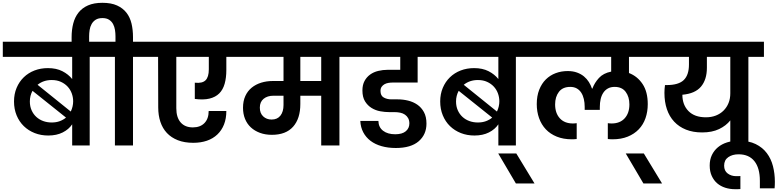

<svg xmlns="http://www.w3.org/2000/svg" viewBox="-41 -1038 5549 1370"><path d="M474 -151Q450 -115 406.5 -93Q363 -71 303 -71Q251 -71 206.5 -88.5Q162 -106 129 -138Q96 -170 77.5 -215Q59 -260 59 -314Q59 -367 77.5 -411Q96 -455 128.5 -486.5Q161 -518 205 -535Q249 -552 301 -552Q361 -552 404 -530Q447 -508 474 -474V-632H-21V-740H709V-632H599V0H474ZM328 -467Q269 -467 227 -433L464 -242Q481 -278 481 -315Q481 -344 471 -371.5Q461 -399 441.5 -420Q422 -441 393.5 -454Q365 -467 328 -467ZM328 -164Q360 -164 385.5 -173.5Q411 -183 430 -199L191 -390Q172 -355 172 -314Q172 -279 184.5 -251Q197 -223 218.5 -203.5Q240 -184 268 -174Q296 -164 328 -164Z M470 -773Q470 -825 481.5 -870Q493 -915 519 -948Q545 -981 587 -999.5Q629 -1018 690 -1018Q752 -1018 794 -999Q836 -980 861.5 -947Q887 -914 897.5 -869.5Q908 -825 908 -773V-740H1019V-632H908V0H779V-632H668V-740H783V-780Q783 -801 779.5 -824Q776 -847 766 -866Q756 -885 737.5 -897Q719 -909 690 -909Q660 -909 641.5 -897Q623 -885 612.5 -866Q602 -847 598.5 -824Q595 -801 595 -780V-711H470Z M977 -740H1671V-632H1574V-539Q1574 -483 1562 -440.5Q1550 -398 1523.5 -371.5Q1497 -345 1454 -334.5Q1411 -324 1349 -332V-448Q1402 -442 1425.5 -465Q1449 -488 1449 -543V-632H1217V-266Q1217 -200 1248 -164.5Q1279 -129 1335 -129Q1388 -129 1418 -160Q1448 -191 1448 -246H1574Q1574 -192 1557.5 -150Q1541 -108 1510 -78.5Q1479 -49 1435.5 -34Q1392 -19 1338 -19Q1275 -19 1228 -37.5Q1181 -56 1150 -89Q1119 -122 1103.5 -168.5Q1088 -215 1088 -271L1087 -632H977Z M1897 -185Q1938 -185 1960 -213Q1982 -241 1982 -289V-355H1910Q1867 -355 1840 -333Q1813 -311 1813 -270Q1813 -230 1837 -207.5Q1861 -185 1897 -185ZM2251 -632H2102V-460H2251ZM1629 -740H2492V-632H2381V0H2251V-355H2102V-296Q2102 -192 2050.5 -134Q1999 -76 1899 -76Q1852 -76 1814 -90Q1776 -104 1749 -129Q1722 -154 1707.5 -189.5Q1693 -225 1693 -269Q1693 -317 1709.5 -353Q1726 -389 1755 -412.5Q1784 -436 1822.5 -448Q1861 -460 1906 -460H1982V-632H1629Z M2451 -740H3061V-632H2939V-449H2761Q2746 -449 2730.5 -446.5Q2715 -444 2702.5 -437Q2690 -430 2682 -418.5Q2674 -407 2674 -389Q2674 -355 2697.5 -342Q2721 -329 2752 -329H2797Q2835 -329 2871.5 -320Q2908 -311 2937 -291Q2966 -271 2984 -238Q3002 -205 3002 -156Q3002 -78 2946.5 -30Q2891 18 2783 18Q2728 18 2682 5Q2636 -8 2603 -33Q2570 -58 2551 -94Q2532 -130 2530 -175H2659Q2660 -130 2692.5 -105Q2725 -80 2779 -80Q2829 -80 2854.5 -101.5Q2880 -123 2880 -157Q2880 -179 2871.5 -194.5Q2863 -210 2848.5 -220Q2834 -230 2814.5 -234Q2795 -238 2773 -238H2736Q2706 -238 2672.5 -244Q2639 -250 2610.5 -267.5Q2582 -285 2563.5 -315Q2545 -345 2545 -393Q2545 -432 2560 -460Q2575 -488 2600 -506Q2625 -524 2658 -532Q2691 -540 2727 -540H2815V-632H2451Z M3515 -151Q3491 -115 3447.5 -93Q3404 -71 3344 -71Q3292 -71 3247.5 -88.5Q3203 -106 3170 -138Q3137 -170 3118.5 -215Q3100 -260 3100 -314Q3100 -367 3118.5 -411Q3137 -455 3169.5 -486.5Q3202 -518 3246 -535Q3290 -552 3342 -552Q3402 -552 3445 -530Q3488 -508 3515 -474V-632H3020V-740H3750V-632H3640V0H3515ZM3369 -467Q3310 -467 3268 -433L3505 -242Q3522 -278 3522 -315Q3522 -344 3512 -371.5Q3502 -399 3482.5 -420Q3463 -441 3434.5 -454Q3406 -467 3369 -467ZM3369 -164Q3401 -164 3426.5 -173.5Q3452 -183 3471 -199L3232 -390Q3213 -355 3213 -314Q3213 -279 3225.5 -251Q3238 -223 3259.5 -203.5Q3281 -184 3309 -174Q3337 -164 3369 -164Z M3514 57H3643L3773 271H3640Z M4330 -44Q4323 -44 4314.5 -44.5Q4306 -45 4296 -46V-159Q4303 -158 4310.5 -157.5Q4318 -157 4323 -157Q4383 -157 4416.5 -194Q4450 -231 4450 -293Q4450 -347 4423.5 -382.5Q4397 -418 4345 -418Q4317 -418 4297 -407Q4277 -396 4264 -376.5Q4251 -357 4245 -331Q4239 -305 4239 -275V-254H4131V-275Q4131 -305 4125 -331Q4119 -357 4106.5 -376.5Q4094 -396 4074.5 -407Q4055 -418 4028 -418Q3974 -418 3947 -382.5Q3920 -347 3920 -293Q3920 -231 3953.5 -194Q3987 -157 4047 -157Q4052 -157 4059 -157.5Q4066 -158 4074 -159V-46Q4064 -45 4055.5 -44.5Q4047 -44 4040 -44Q3979 -44 3932 -63Q3885 -82 3853.5 -115.5Q3822 -149 3805.5 -195Q3789 -241 3789 -295Q3789 -353 3806.5 -397.5Q3824 -442 3854 -471.5Q3884 -501 3924 -516Q3964 -531 4010 -531Q4047 -531 4076 -520.5Q4105 -510 4126 -492.5Q4147 -475 4161 -452.5Q4175 -430 4183 -406H4186Q4201 -447 4232.5 -481.5Q4264 -516 4320 -527V-632H3709V-740H4660V-632H4447V-517Q4507 -494 4544 -438.5Q4581 -383 4581 -295Q4581 -241 4565 -195Q4549 -149 4517 -115.5Q4485 -82 4438 -63Q4391 -44 4330 -44Z M4424 57H4553L4683 271H4550Z M4996 -201Q5035 -201 5067 -213.5Q5099 -226 5122 -249Q5145 -272 5157.5 -303Q5170 -334 5170 -372V-632H5003V-555Q5003 -470 4961 -420Q4919 -370 4828 -362Q4828 -290 4871.5 -245.5Q4915 -201 4996 -201ZM4619 -740H5410V-632H5299V0H5170V-179Q5140 -141 5090 -117Q5040 -93 4969 -93Q4904 -93 4854 -113Q4804 -133 4769.5 -170Q4735 -207 4717.5 -259Q4700 -311 4700 -375Q4700 -389 4701 -403Q4702 -417 4704 -431H4716Q4801 -431 4838 -467Q4875 -503 4875 -578V-632H4619Z M5204 312Q5167 312 5134 301.5Q5101 291 5076.5 270Q5052 249 5037.5 217Q5023 185 5023 143Q5023 101 5038.5 68.5Q5054 36 5081.5 13Q5109 -10 5147 -22Q5185 -34 5230 -34Q5302 -34 5351 -10Q5400 14 5430.5 54.5Q5461 95 5474.5 148Q5488 201 5488 259Q5488 271 5487.5 283Q5487 295 5486 306H5381V252Q5381 161 5342 112Q5303 63 5229 63Q5185 63 5155.5 83.5Q5126 104 5126 144Q5126 181 5151.5 200Q5177 219 5212 219Q5219 219 5226.5 219Q5234 219 5242 218V311Q5232 312 5223 312Q5214 312 5204 312Z"/></svg>

Font: Poppins SemiBold
Style: Regular
Weight: 600
Designer: Ninad Kale (Devanagari), Jonny Pinhorn (Latin)
Foundry: Indian Type Foundry
Version: Version 3.002 2017